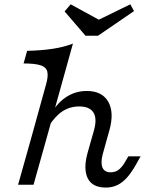

<svg xmlns="http://www.w3.org/2000/svg" viewBox="-20 -839 675 872"><path d="M395.2 -206.5 406.5 -246Q421.8 -300 404.4 -327.8Q387.1 -355.6 339.5 -355.6Q298.4 -355.6 264.5 -333.9Q230.6 -312.1 202.4 -266.9V-305.6Q233.1 -365.3 276.6 -395.6Q320.2 -425.8 374.2 -425.8Q443.5 -425.8 471.4 -377.4Q499.2 -329 477.4 -249.2L465.3 -206.5ZM120.2 -206.5 188.7 -454Q200 -492.7 194.8 -513.7Q189.5 -534.7 163.7 -542.7Q137.9 -550.8 87.1 -550.8L103.2 -608.1Q170.2 -609.7 221.4 -617.7Q272.6 -625.8 311.3 -641.1L190.3 -206.5ZM62.1 0 120.2 -206.5H190.3L132.3 0ZM446.8 -139.5Q436.3 -100.8 445.2 -78.6Q454 -56.5 483.1 -56.5Q504 -56.5 519 -68.1Q533.9 -79.8 546 -100L562.9 -129H618.5L599.2 -94.4Q578.2 -56.5 556.9 -32.7Q535.5 -8.9 512.1 2Q488.7 12.9 459.7 12.9Q421 12.9 398 -5.2Q375 -23.4 369.4 -58.5Q363.7 -93.5 377.4 -143.5L395.2 -206.5H465.3ZM571.8 -819.4 588.7 -788.7 425 -676.6H368.5L273.4 -787.1L300.8 -819.4L460.5 -732.3H393.5Z"/></svg>

Font: Playfair 5pt SemiExpanded Light
Style: Italic
Weight: 300
Width: 6
Italic angle: -15.6°
Designer: Claus Eggers Sørensen
Foundry: Claus Eggers Sørensen
Version: Version 2.203